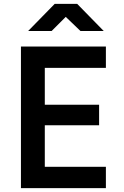

<svg xmlns="http://www.w3.org/2000/svg" viewBox="-20 -970 640 990"><path d="M88 0V-730H526V-620H211V-430H491V-324H211V-110H526V0ZM125 -810 262 -950H378L515 -810H395L319 -883L246 -810Z"/></svg>

Font: Tiny
Style: Bold
Weight: 700
Monospace: yes
Designer: Philipp Nurullin, Konstantin Bulenkov
Foundry: JetBrains
Version: Version 2.251; ttfautohint (v1.8.4.7-5d5b)